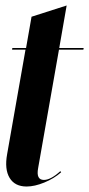

<svg xmlns="http://www.w3.org/2000/svg" viewBox="-20 -670 325 700"><path d="M77 10Q34 10 15 -21.5Q-4 -53 6 -108L73 -489H24L25 -495H75L95 -609L223 -650L196 -495H285L284 -489H195L119 -57Q111 -14 140 -14Q165 -14 200 -46L203 -42Q177 -19 141.5 -4.5Q106 10 77 10Z"/></svg>

Font: Moniqa Black Ita Display
Style: Italic
Weight: 900
Italic angle: -10°
Designer: Rajesh Rajput
Foundry: Rajesh Rajput
Version: Version 1.000